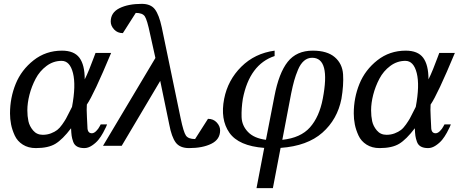

<svg xmlns="http://www.w3.org/2000/svg" viewBox="-20 -757 2382 997"><path d="M557 -482Q466 -264 431 -214Q429 -192 431.5 -147.5Q434 -103 434 -97Q434 -65 457 -65Q468 -65 479.5 -76.5Q491 -88 497 -100L503 -111H536Q534 -106 530.5 -97.5Q527 -89 515.5 -68Q504 -47 491 -31Q478 -15 458 -1.5Q438 12 418 12Q395 12 380.5 4Q366 -4 360 -21Q354 -38 352 -52Q350 -66 349 -91Q305 -33 268 -10.5Q231 12 166 12Q127 12 98.5 -6Q70 -24 56.5 -53.5Q43 -83 37.5 -111Q32 -139 32 -168Q32 -249 61.5 -321.5Q91 -394 154.5 -444Q218 -494 302 -494Q365 -494 392.5 -457Q420 -420 420 -345Q430 -364 444 -398.5Q458 -433 467 -458L476 -482ZM354 -202Q375 -314 359 -377.5Q343 -441 300 -441Q257 -441 221.5 -414.5Q186 -388 165 -348Q144 -308 133 -265Q122 -222 122 -184Q122 -154 127.5 -128Q133 -102 152 -79.5Q171 -57 202 -57Q225 -57 244.5 -64.5Q264 -72 277 -82Q290 -92 303 -110.5Q316 -129 322.5 -140.5Q329 -152 339.5 -173.5Q350 -195 354 -202Z M1123 -80Q1123 -33 1077.5 -10.5Q1032 12 962 12Q914 12 892.5 -17Q871 -46 859 -110L812 -337L612 0H515L787 -456L759 -582Q744 -654 732 -672Q720 -690 685 -690L618 -585Q590 -585 572.5 -604Q555 -623 555 -645Q555 -692 600.5 -714.5Q646 -737 716 -737Q763 -737 784.5 -708.5Q806 -680 820 -615L918 -143Q933 -71 945.5 -53Q958 -35 993 -35L1060 -140Q1088 -140 1105.5 -121Q1123 -102 1123 -80Z M1241 -244Q1233 -193 1234.5 -149Q1236 -105 1267.5 -72Q1299 -39 1361 -31L1405 -257Q1428 -378 1474 -436Q1520 -494 1604 -494Q1679 -494 1718.5 -460Q1758 -426 1761.5 -370.5Q1765 -315 1753 -244Q1732 -137 1654 -68Q1576 1 1437 11L1397 220H1312L1352 11Q1219 1 1171 -68Q1123 -137 1144 -244Q1163 -341 1233 -410.5Q1303 -480 1406 -494V-466Q1276 -423 1241 -244ZM1492 -272 1446 -31Q1541 -41 1589.5 -95.5Q1638 -150 1656 -244Q1697 -457 1601 -457Q1577 -457 1558.5 -441Q1540 -425 1527.5 -395Q1515 -365 1507.5 -338Q1500 -311 1492 -272Z M2342 -482Q2251 -264 2216 -214Q2214 -192 2216.5 -147.5Q2219 -103 2219 -97Q2219 -65 2242 -65Q2253 -65 2264.5 -76.5Q2276 -88 2282 -100L2288 -111H2321Q2319 -106 2315.5 -97.5Q2312 -89 2300.5 -68Q2289 -47 2276 -31Q2263 -15 2243 -1.5Q2223 12 2203 12Q2180 12 2165.5 4Q2151 -4 2145 -21Q2139 -38 2137 -52Q2135 -66 2134 -91Q2090 -33 2053 -10.5Q2016 12 1951 12Q1912 12 1883.5 -6Q1855 -24 1841.5 -53.5Q1828 -83 1822.5 -111Q1817 -139 1817 -168Q1817 -249 1846.5 -321.5Q1876 -394 1939.5 -444Q2003 -494 2087 -494Q2150 -494 2177.5 -457Q2205 -420 2205 -345Q2215 -364 2229 -398.5Q2243 -433 2252 -458L2261 -482ZM2139 -202Q2160 -314 2144 -377.5Q2128 -441 2085 -441Q2042 -441 2006.5 -414.5Q1971 -388 1950 -348Q1929 -308 1918 -265Q1907 -222 1907 -184Q1907 -154 1912.5 -128Q1918 -102 1937 -79.5Q1956 -57 1987 -57Q2010 -57 2029.5 -64.5Q2049 -72 2062 -82Q2075 -92 2088 -110.5Q2101 -129 2107.5 -140.5Q2114 -152 2124.5 -173.5Q2135 -195 2139 -202Z"/></svg>

Font: Veleka
Style: Italic
Weight: 400
Italic angle: -12°
Designer: Stefan Peev, Context Ltd, 2016; SIL International, 1997-2014.
Foundry: Stefan Peev, Context Ltd, 2016
Version: Version 1.000